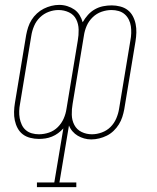

<svg xmlns="http://www.w3.org/2000/svg" viewBox="-20 -560 640 785"><path d="M131 205V186H202L239 -35Q229 -24 217.5 -15.5Q206 -7 192.5 -1.5Q179 4 165.5 6Q152 8 139 8Q121 8 103.5 3.5Q86 -1 73 -11Q60 -21 52 -36Q44 -51 40.5 -68Q37 -85 37.5 -103Q38 -121 41 -139L87 -417Q90 -433 95 -448.5Q100 -464 109 -478.5Q118 -493 131 -505Q144 -517 159 -524.5Q174 -532 190 -536Q206 -540 222 -540Q239 -540 255 -535Q271 -530 284 -521Q297 -512 305.5 -498Q314 -484 318 -469Q327 -485 339.5 -499Q352 -513 368 -522Q384 -531 401.5 -534.5Q419 -538 437 -538Q454 -538 471.5 -533.5Q489 -529 502 -519Q515 -509 523 -494Q531 -479 534.5 -462Q538 -445 537.5 -427Q537 -409 534 -391L488 -113Q485 -97 480 -81.5Q475 -66 466 -51.5Q457 -37 444.5 -25Q432 -13 417 -5.5Q402 2 385.5 6Q369 10 353 10Q338 10 324 6Q310 2 298 -5Q286 -12 276.5 -23Q267 -34 262 -47L223 186H292V205ZM139 -11Q160 -11 180.5 -18Q201 -25 216.5 -40.5Q232 -56 240.5 -75.5Q249 -95 252 -116L298 -394Q302 -416 301.5 -439Q301 -462 291.5 -481Q282 -500 262 -509.5Q242 -519 219 -519Q199 -519 179 -511.5Q159 -504 143.5 -489Q128 -474 119.5 -454Q111 -434 108 -414L62 -136Q59 -121 58.5 -106Q58 -91 60.5 -77Q63 -63 69 -50Q75 -37 85.5 -28Q96 -19 110 -15Q124 -11 139 -11ZM356 -11Q376 -11 396.5 -18.5Q417 -26 432 -41Q447 -56 455.5 -76Q464 -96 467 -116L513 -394Q516 -409 516.5 -424Q517 -439 515 -453Q513 -467 506.5 -480Q500 -493 489.5 -502Q479 -511 465 -515Q451 -519 436 -519Q416 -519 395.5 -512Q375 -505 359 -489.5Q343 -474 334.5 -454.5Q326 -435 323 -414L277 -136Q273 -114 273.5 -91Q274 -68 284 -49Q294 -30 313.5 -20.5Q333 -11 356 -11Z"/></svg>

Font: Iosevka Slab ThExObl
Style: Regular
Weight: 100
Width: 7
Italic angle: -9°
Monospace: yes
Designer: Belleve Invis
Foundry: Belleve Invis
Version: Version 11.1.1; ttfautohint (v1.8.3)